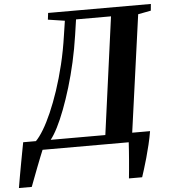

<svg xmlns="http://www.w3.org/2000/svg" viewBox="-120 -798 928 1050"><g transform="rotate(-5 344.0 -273.0)"><path d="M-59 197Q-54.5 169 -48.2 134.2Q-42 99.5 -35.5 64Q-29 28.5 -23.2 -1.8Q-17.5 -32 -14 -50.5H56Q76 -70.5 98.5 -107.8Q121 -145 144 -197.5Q167 -250 188.8 -315Q210.5 -380 228.8 -455.2Q247 -530.5 259 -613.5L271 -692.5L179 -706.5L183.5 -743H747.5L744 -706.5L673.5 -693L584.5 -50.5H682.5Q676.5 -14.5 667.5 23Q658.5 60.5 649 94.2Q639.5 128 631 154.8Q622.5 181.5 617.5 197H545Q547 177 549.5 151Q552 125 554.2 97.2Q556.5 69.5 558.2 44Q560 18.5 561 0H88Q82 14 71.8 39.8Q61.5 65.5 50 95.5Q38.5 125.5 28.2 152.8Q18 180 11.5 197ZM137 -50.5H437L524.5 -694.5H332.5L320 -609Q309 -534.5 293 -463.2Q277 -392 257.5 -327.5Q238 -263 217.2 -208.5Q196.5 -154 176 -113.8Q155.5 -73.5 137 -50.5Z"/></g></svg>

Font: Merriweather 72pt
Style: Bold Italic
Weight: 700
Italic angle: -7.8°
Version: Version 2.101